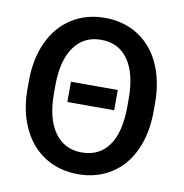

<svg xmlns="http://www.w3.org/2000/svg" viewBox="-81 -798 848 884"><g transform="rotate(10 342.5 -356.0)"><path d="M454.6 -309.1H235.8V-403.8H454.6ZM634.3 -336.9Q634.3 -232.4 598.1 -153.6Q562 -74.7 494.9 -32.5Q427.7 9.8 340.3 9.8Q254.4 9.8 187.5 -31.7Q120.6 -73.2 83.3 -150.4Q45.9 -227.5 44.4 -327.6V-373Q44.4 -477.1 81.1 -556.2Q117.7 -635.3 185.1 -678Q252.4 -720.7 339.4 -720.7Q426.3 -720.7 493.4 -679Q560.5 -637.2 597.2 -558.8Q633.8 -480.5 634.3 -376.5ZM511.2 -374Q511.2 -490.7 466.6 -554.4Q421.9 -618.2 339.4 -618.2Q259.3 -618.2 214.1 -555.4Q168.9 -492.7 168 -377.9V-336.9Q168 -219.7 213.6 -155.8Q259.3 -91.8 340.3 -91.8Q422.9 -91.8 467 -154.3Q511.2 -216.8 511.2 -336.9Z"/></g></svg>

Font: Roboto Medium
Style: Regular
Weight: 500
Designer: Google
Version: Version 2.134; 2016; ttfautohint (v1.6)